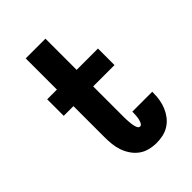

<svg xmlns="http://www.w3.org/2000/svg" viewBox="-218 -831 936 936"><g transform="rotate(-45 250.0 -363.5)"><path d="M297 8Q273 8 249 2Q225 -4 205.5 -18Q186 -32 172 -52.5Q158 -73 150 -96Q142 -119 139.5 -143Q137 -167 137 -191V-406H70V-520H137V-735H273V-520H420V-406H273V-191Q273 -183 273.5 -175.5Q274 -168 274.5 -160Q275 -152 276 -144.5Q277 -137 279 -129Q281 -121 285 -113.5Q289 -106 297 -106Q304 -106 308 -112.5Q312 -119 314 -125.5Q316 -132 317.5 -138.5Q319 -145 319.5 -152Q320 -159 320.5 -166Q321 -173 321 -180V-184H458V-173Q458 -151 454 -128Q450 -105 441 -84Q432 -63 418 -45Q404 -27 384.5 -14.5Q365 -2 342.5 3Q320 8 297 8Z"/></g></svg>

Font: Iosevka Curly Slab Heavy
Style: Regular
Weight: 900
Monospace: yes
Designer: Belleve Invis
Foundry: Belleve Invis
Version: Version 22.1.2; ttfautohint (v1.8.4)